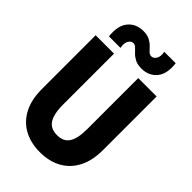

<svg xmlns="http://www.w3.org/2000/svg" viewBox="-280 -1050 1160 1160"><g transform="rotate(45 300.0 -470.0)"><path d="M300 10Q222 10 163.2 -21.8Q104.5 -53.5 71.8 -115.8Q39 -178 39 -269V-728H196V-291.5Q196 -249.5 202.8 -220Q209.5 -190.5 222.5 -171.8Q235.5 -153 255.2 -144.5Q275 -136 301 -136Q326.5 -136 346 -144.5Q365.5 -153 378.2 -171.5Q391 -190 397.5 -219.8Q404 -249.5 404 -291.5V-727H561V-269Q561 -179.5 528.8 -117Q496.5 -54.5 437.8 -22.2Q379 10 300 10ZM376 -781Q342.5 -781 321 -792.2Q299.5 -803.5 285 -818.5Q270.5 -833.5 259 -844.8Q247.5 -856 234 -856Q215.5 -856 203.8 -835.8Q192 -815.5 199 -780H100.5Q91 -864 127 -907.2Q163 -950.5 225.5 -950.5Q259 -950.5 280.2 -939.2Q301.5 -928 315.8 -913Q330 -898 341.2 -886.8Q352.5 -875.5 366 -875.5Q385 -875.5 397.2 -895.2Q409.5 -915 403 -950.5H500.5Q510.5 -867 474.5 -824Q438.5 -781 376 -781Z"/></g></svg>

Font: Spline Sans Mono
Style: Regular
Weight: 400
Monospace: yes
Designer: Eben Sorkin, Mirko Velimirovic
Foundry: Sorkin Type
Version: Version 1.004